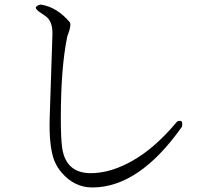

<svg xmlns="http://www.w3.org/2000/svg" viewBox="-20 -784 960 846"><path d="M782 -226Q593 42 387 42Q308 42 252 -23Q231 -47 219 -77Q195 -141 199 -266L211 -631Q213 -689 182 -712L150 -734Q142 -740 137 -749Q140 -760 159 -764Q232 -753 289 -684Q293 -668 281 -636Q277 -627 276 -621Q248 -485 248 -262Q248 -175 254 -132Q272 -10 403 -22Q478 -28 559 -73Q661 -129 760 -248Q784 -259 783 -236Q783 -232 782 -226Z"/></svg>

Font: cwTeXKai
Style: Medium
Weight: 500
Version: Version 1.17